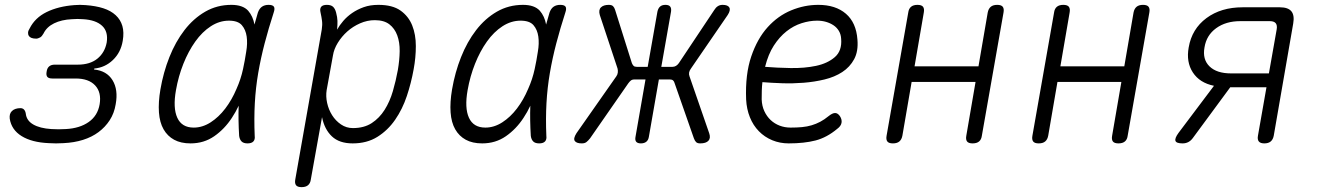

<svg xmlns="http://www.w3.org/2000/svg" viewBox="-20 -580 5440 790"><path d="M102 -463Q124 -507 172 -530.5Q220 -554 286 -559Q297 -560 309 -560Q321 -560 332 -559Q374 -556 405 -546Q436 -536 456 -517.5Q476 -499 483.5 -473Q491 -447 485 -412Q477 -364 444.5 -333Q412 -302 368 -298L367 -294Q419 -289 443 -250Q467 -211 456 -151Q450 -114 431.5 -85.5Q413 -57 385.5 -36.5Q358 -16 321.5 -4.5Q285 7 241 9Q226 10 210.5 10Q195 10 181 9Q111 6 69 -20Q27 -46 20 -92Q19 -102 21 -109.5Q23 -117 29 -123Q35 -129 44 -132Q53 -135 64 -135Q69 -135 72.5 -133.5Q76 -132 78.5 -129.5Q81 -127 83 -123Q85 -119 86 -113Q89 -84 116.5 -68Q144 -52 191 -49Q206 -48 221 -48Q236 -48 251 -49Q308 -52 345 -78Q382 -104 390 -151Q398 -200 371.5 -228.5Q345 -257 291 -257H195Q180 -257 174.5 -264Q169 -271 172 -286Q174 -300 182.5 -307Q191 -314 205 -314H300Q350 -314 380.5 -338.5Q411 -363 419 -405Q426 -450 400 -474Q374 -498 322 -501Q311 -502 299 -502Q287 -502 276 -501Q233 -499 202.5 -484Q172 -469 159 -442Q156 -437 152.5 -432.5Q149 -428 145 -426Q141 -424 137 -422.5Q133 -421 129 -421Q117 -421 109.5 -424Q102 -427 98.5 -432.5Q95 -438 95.5 -446Q96 -454 102 -463Z M764 10Q724 10 696.5 -5Q669 -20 653 -48Q637 -76 634 -117.5Q631 -159 640 -212Q652 -282 677 -345Q702 -408 739 -456Q776 -504 824.5 -532Q873 -560 932 -560Q979 -560 1001 -536Q1021 -513 1027 -479Q1034 -503 1041 -528Q1047 -545 1058 -552.5Q1069 -560 1085 -560Q1102 -560 1107 -552.5Q1112 -545 1106 -528Q1085 -463 1069 -402Q1053 -341 1042.5 -280Q1032 -219 1028.5 -155.5Q1025 -92 1028 -21Q1030 -6 1022.5 2Q1015 10 998.5 10Q982 10 974 2Q966 -6 964 -21Q960 -86 962 -145Q950 -119 934 -95Q904 -49 861.5 -19.5Q819 10 764 10ZM777 -55Q813 -55 846.5 -76.5Q880 -98 907 -133.5Q934 -169 953 -214Q971 -254 980 -296Q983 -313 987 -331L993 -367Q999 -401 995 -429.5Q991 -458 975 -476.5Q959 -495 922 -495Q883 -495 847.5 -472Q812 -449 783.5 -409Q755 -369 734.5 -317.5Q714 -266 704 -209Q691 -136 709.5 -95.5Q728 -55 777 -55Z M1367 -458Q1377 -476 1392.5 -494Q1408 -512 1429 -526.5Q1450 -541 1476.5 -550.5Q1503 -560 1537 -560Q1595 -560 1628 -536.5Q1661 -513 1676 -475.5Q1691 -438 1691 -390.5Q1691 -343 1682 -295Q1672 -239 1654 -185Q1636 -131 1606 -87.5Q1576 -44 1533 -17Q1490 10 1431 10Q1376 10 1345.5 -19Q1315 -48 1305 -98L1259 158Q1257 174 1247.5 182Q1238 190 1221 190Q1204 190 1198 182Q1192 174 1195 158L1304 -459Q1307 -478 1305 -494Q1303 -510 1299 -528Q1295 -544 1301.5 -552Q1308 -560 1325 -560Q1342 -560 1350.5 -552Q1359 -544 1363 -528Q1368 -509 1368.5 -494Q1369 -479 1367 -458ZM1522 -497Q1491 -497 1461.5 -484Q1432 -471 1409 -450.5Q1386 -430 1370 -404Q1354 -378 1350 -352L1324 -209Q1320 -184 1326 -156.5Q1332 -129 1346.5 -106Q1361 -83 1383 -68Q1405 -53 1432 -53Q1478 -53 1509.5 -73.5Q1541 -94 1562.5 -128Q1584 -162 1596.5 -205Q1609 -248 1617 -292Q1624 -333 1624.5 -369.5Q1625 -406 1614.5 -434.5Q1604 -463 1582 -480Q1560 -497 1522 -497Z M1964 10Q1924 10 1896.5 -5Q1869 -20 1853 -48Q1837 -76 1834 -117.5Q1831 -159 1840 -212Q1852 -282 1877 -345Q1902 -408 1939 -456Q1976 -504 2024.5 -532Q2073 -560 2132 -560Q2179 -560 2201 -536Q2221 -513 2227 -479Q2234 -503 2241 -528Q2247 -545 2258 -552.5Q2269 -560 2285 -560Q2302 -560 2307 -552.5Q2312 -545 2306 -528Q2285 -463 2269 -402Q2253 -341 2242.5 -280Q2232 -219 2228.5 -155.5Q2225 -92 2228 -21Q2230 -6 2222.5 2Q2215 10 2198.5 10Q2182 10 2174 2Q2166 -6 2164 -21Q2160 -86 2162 -145Q2150 -119 2134 -95Q2104 -49 2061.5 -19.5Q2019 10 1964 10ZM1977 -55Q2013 -55 2046.5 -76.5Q2080 -98 2107 -133.5Q2134 -169 2153 -214Q2171 -254 2180 -296Q2183 -313 2187 -331L2193 -367Q2199 -401 2195 -429.5Q2191 -458 2175 -476.5Q2159 -495 2122 -495Q2083 -495 2047.5 -472Q2012 -449 1983.5 -409Q1955 -369 1934.5 -317.5Q1914 -266 1904 -209Q1891 -136 1909.5 -95.5Q1928 -55 1977 -55Z M2408 -11Q2400 -1 2393 4.5Q2386 10 2374 10Q2352 10 2345 0Q2338 -10 2352 -32L2516 -266Q2521 -273 2522 -281.5Q2523 -290 2521 -298L2448 -518Q2442 -539 2452.5 -549.5Q2463 -560 2485 -560Q2497 -560 2502.5 -554.5Q2508 -549 2511 -539L2580 -320Q2583 -313 2587 -309Q2591 -305 2600 -305H2645L2685 -532Q2688 -546 2696 -553Q2704 -560 2718 -560Q2732 -560 2737.5 -553Q2743 -546 2741 -532L2701 -305H2747Q2755 -305 2761.5 -309Q2768 -313 2773 -320L2919 -539Q2925 -549 2933.5 -554.5Q2942 -560 2953 -560Q2975 -560 2981 -549Q2987 -538 2974 -518L2823 -298Q2817 -290 2815.5 -282Q2814 -274 2817 -266L2898 -32Q2905 -12 2895 -1Q2885 10 2861 10Q2850 10 2844.5 5Q2839 0 2835 -11L2756 -237Q2754 -245 2749.5 -249Q2745 -253 2737 -253H2691L2650 -18Q2648 -4 2639.5 3Q2631 10 2617 10Q2603 10 2597.5 3Q2592 -4 2595 -18L2636 -253H2590Q2581 -253 2575.5 -248.5Q2570 -244 2565 -237Z M3436 -102Q3445 -88 3442.5 -74.5Q3440 -61 3425 -50Q3382 -14 3335.5 -2Q3289 10 3225 10Q3189 10 3157.5 -3Q3126 -16 3102.5 -40Q3079 -64 3065.5 -97.5Q3052 -131 3050 -171Q3046 -274 3071 -347.5Q3096 -421 3138.5 -468Q3181 -515 3235.5 -537.5Q3290 -560 3347 -560Q3418 -560 3460.5 -523.5Q3503 -487 3508 -417Q3512 -369 3494.5 -336.5Q3477 -304 3445.5 -283.5Q3414 -263 3372.5 -253Q3331 -243 3286.5 -239.5Q3242 -236 3198 -237.5Q3154 -239 3117 -242Q3115 -225 3114.5 -207.5Q3114 -190 3114 -171Q3115 -144 3125 -122.5Q3135 -101 3151 -86Q3167 -71 3188 -63Q3209 -55 3233 -55Q3259 -55 3280 -57Q3301 -59 3319.5 -64.5Q3338 -70 3355 -79Q3372 -88 3389 -102Q3405 -115 3416 -115Q3427 -115 3436 -102ZM3128 -305Q3176 -301 3233 -300Q3290 -299 3337.5 -309Q3385 -319 3415 -345Q3445 -371 3441 -420Q3440 -439 3431.5 -453Q3423 -467 3409.5 -476Q3396 -485 3379 -490Q3362 -495 3342 -495Q3311 -495 3278 -484.5Q3245 -474 3216 -451Q3187 -428 3164 -392.5Q3141 -357 3128 -305Z M3654 10Q3637 10 3631 2Q3625 -6 3628 -22L3717 -528Q3719 -544 3728.5 -552Q3738 -560 3755 -560Q3772 -560 3778 -552Q3784 -544 3781 -528L3743 -307H4006L4044 -528Q4047 -544 4056.5 -552Q4066 -560 4083 -560Q4100 -560 4106 -552Q4112 -544 4109 -528L4020 -22Q4018 -6 4008.5 2Q3999 10 3982 10Q3965 10 3959 2Q3953 -6 3956 -22L3994 -243H3731L3693 -22Q3690 -6 3680.5 2Q3671 10 3654 10Z M4254 10Q4237 10 4231 2Q4225 -6 4228 -22L4317 -528Q4319 -544 4328.5 -552Q4338 -560 4355 -560Q4372 -560 4378 -552Q4384 -544 4381 -528L4343 -307H4606L4644 -528Q4647 -544 4656.5 -552Q4666 -560 4683 -560Q4700 -560 4706 -552Q4712 -544 4709 -528L4620 -22Q4618 -6 4608.5 2Q4599 10 4582 10Q4565 10 4559 2Q4553 -6 4556 -22L4594 -243H4331L4293 -22Q4290 -6 4280.5 2Q4271 10 4254 10Z M4846 10Q4820 10 4816.5 -0.5Q4813 -11 4829 -33L4975 -227Q4916 -239 4888 -282Q4860 -325 4871 -385Q4884 -461 4944 -505.5Q5004 -550 5093 -550H5246Q5280 -550 5293.5 -533.5Q5307 -517 5301 -483L5221 -22Q5218 -6 5208.5 2Q5199 10 5182 10Q5166 10 5159.5 2Q5153 -6 5156 -22L5191 -221H5042L4888 -12Q4880 -1 4869.5 4.5Q4859 10 4846 10ZM5233 -459Q5236 -476 5229 -484.5Q5222 -493 5205 -493H5083Q5024 -493 4984 -464Q4944 -435 4936 -385Q4927 -336 4956.5 -307Q4986 -278 5045 -278H5201Z"/></svg>

Font: Maple Mono NL ExtraLight
Style: Italic
Weight: 275
Italic angle: -10°
Monospace: yes
Designer: subframe7536
Version: Version 7.000